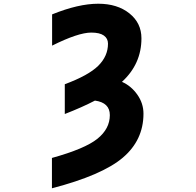

<svg xmlns="http://www.w3.org/2000/svg" viewBox="-20 -761 1040 1020"><path d="M502 -741.2Q603.5 -741.2 667.5 -689.9Q731.4 -638.7 731.4 -557.6Q731.4 -420.9 627.9 -326.2Q676.8 -304.7 709.5 -258.3Q742.2 -211.9 742.2 -157.2Q742.2 -16.6 632.3 76.7Q522.5 169.9 255.9 239.3V78.1Q431.6 29.3 497.6 -23.9Q563.5 -77.1 563.5 -149.4Q563.5 -215.8 484.4 -226.6Q417 -191.4 324.2 -155.3V-313.5Q450.2 -360.4 502 -411.6Q553.7 -462.9 553.7 -529.3Q553.7 -556.6 531.7 -572.3Q509.8 -587.9 464.8 -587.9Q395.5 -587.9 256.8 -518.6V-684.6Q396.5 -741.2 502 -741.2Z"/></svg>

Font: GenEi Gothic M Heavy
Style: Regular
Weight: 800
Designer: o_tamon (Modified); [Source Han Sans]
Ryoko NISHIZUKA  (kana & ideographs); Paul D. Hunt (Latin, Greek & Cyrillic); Wenl
Version: Version 1.1a;Original Version 1.004